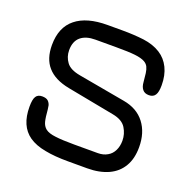

<svg xmlns="http://www.w3.org/2000/svg" viewBox="-119 -768 897 900"><g transform="rotate(20 329.0 -318.0)"><path d="M408 14C408 14 408 14 408 14C449 14 484 7 513.5 -6.5C542.5 -20 564.5 -39.5 580 -66C595.5 -92 603 -124 603 -162C603 -162 603 -162 603 -162C603 -210 591 -250 566.5 -282C542 -314 506.5 -334 461 -342C461 -342 227 -384 227 -384C227 -384 227 -384 227 -384C193.5 -390 170.5 -401.5 158 -419C145.5 -436 139 -455.5 139 -478C139 -478 139 -478 139 -478C139 -507.5 148 -530 165.5 -544.5C183 -559 207 -566 238 -566C238 -566 344 -566 344 -566C344 -566 344 -566 344 -566C383 -566 413.5 -565 436 -562.5C458 -560 474.5 -555.5 486 -549C486 -549 486 -549 486 -549C494.5 -544 501 -537.5 505 -529.5C509 -521 512 -511 513.5 -499C515 -487 516.5 -472.5 518 -456C518 -456 518 -456 518 -456C519 -441 523 -429 530 -420.5C537 -411.5 547.5 -407 562 -407C562 -407 562 -407 562 -407C576.5 -407 587 -412 593.5 -422.5C600 -432.5 603 -448.5 603 -471C603 -471 603 -471 603 -471C603 -504 597 -533 585 -557.5C573 -582 556 -601 534 -615C534 -615 534 -615 534 -615C510.5 -630 482.5 -639.5 449 -644C415.5 -648 380.5 -650 344 -650C344 -650 268 -650 268 -650C268 -650 268 -650 268 -650C199.5 -650 147 -635.5 110.5 -606C73.5 -576.5 55 -532 55 -473C55 -473 55 -473 55 -473C55 -427.5 66.5 -391.5 90 -365C113.5 -338 149.5 -319.5 199 -310C199 -310 435 -265 435 -265C435 -265 435 -265 435 -265C467 -259 489 -246 501 -226.5C513 -207 519 -186 519 -164C519 -164 519 -164 519 -164C519 -145.5 515.5 -129 508.5 -115C501.5 -100.5 491.5 -89.5 478 -82C464.5 -74 448.5 -70 430 -70C430 -70 312 -70 312 -70C312 -70 312 -70 312 -70C271.5 -70 240.5 -71.5 218 -74.5C195.5 -77 179 -82.5 168 -91C168 -91 168 -91 168 -91C158 -99 151.5 -110 148 -123.5C144.5 -137 142 -156.5 140 -182C140 -182 140 -182 140 -182C139.5 -187 138.5 -193.5 137 -201.5C135 -209 131 -216 125 -222C118.5 -228 108.5 -231 95 -231C95 -231 95 -231 95 -231C80.5 -231 70.5 -226 64.5 -216.5C58 -207 55 -189.5 55 -165C55 -165 55 -165 55 -165C55 -101 75 -55 115 -27C115 -27 115 -27 115 -27C136.5 -12 164 -1.5 197 4.5C229.5 11 268 14 312 14C312 14 408 14 408 14Z"/></g></svg>

Font: Jura-Fortis-Bold
Style: Bold
Weight: 500
Designer: Daniel Johnson, Alexei Vanyashin, Mirko Velimirovic
Foundry: Daniel Johnson
Version: ""